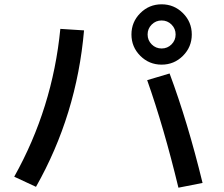

<svg xmlns="http://www.w3.org/2000/svg" viewBox="-20 -840 1040 891"><path d="M663 -468 767 -499Q851 -274 920 9L808 31Q741 -247 663 -468ZM260 -706 370 -699Q336 -307 147 27L46 -20Q224 -338 260 -706ZM829 -779Q870 -738 870 -680Q870 -622 829 -581Q788 -540 730 -540Q672 -540 631 -581Q590 -622 590 -680Q590 -738 631 -779Q672 -820 730 -820Q788 -820 829 -779ZM776 -634Q795 -653 795 -680Q795 -707 776 -726Q757 -745 730 -745Q703 -745 684 -726Q665 -707 665 -680Q665 -653 684 -634Q703 -615 730 -615Q757 -615 776 -634Z"/></svg>

Font: M PLUS 1p Medium
Style: Regular
Weight: 500
Version: Version 1.062